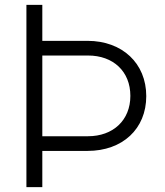

<svg xmlns="http://www.w3.org/2000/svg" viewBox="-20 -765 675 785"><path d="M88 0H153V-148H338C481 -148 578 -238 578 -372C578 -506 480 -598 338 -598H153V-745H88ZM153 -208V-538H340C443 -538 513 -473 513 -373C513 -273 442 -208 340 -208Z"/></svg>

Font: Mluvka Light
Style: Regular
Weight: 300
Designer: Modified by Jiří Krblich, Original typeface by Gumpita Rahayu
Foundry: Gumpita Rahayu & Jiří Krblich
Version: Version 2.000;Glyphs 3.1.1 (3134)